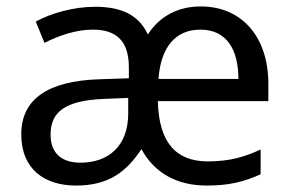

<svg xmlns="http://www.w3.org/2000/svg" viewBox="-20 -566 904 596"><path d="M603 -546C531 -546 474 -514 439 -459C411 -519 358 -545 275 -545C209 -545 138 -525 91 -499L118 -433C162 -455 215 -474 268 -474C336 -474 380 -444 380 -357V-323L290 -320C125 -315 46 -256 46 -149C46 -40 119 10 216 10C319 10 373 -34 419 -103C460 -28 530 10 622 10C689 10 736 -1 789 -25V-102C738 -78 691 -65 625 -65C526 -65 473 -124 470 -252H813V-306C813 -449 733 -546 603 -546ZM602 -474C683 -474 720 -413 720 -321H472C479 -420 525 -474 602 -474ZM303 -259 378 -262V-214C378 -110 314 -61 230 -61C174 -61 137 -88 137 -148C137 -216 178 -254 303 -259Z"/></svg>

Font: Noto Sans Miao
Style: Regular
Weight: 400
Designer: Monotype Design Team
Foundry: Monotype Imaging Inc.
Version: Version 2.003